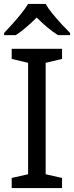

<svg xmlns="http://www.w3.org/2000/svg" viewBox="-20 -964 379 984"><path d="M298 0H40V-52L124 -71V-642L40 -662V-714H298V-662L214 -642V-71L298 -52ZM214 -944Q226 -922 248.5 -894.5Q271 -867 295.5 -840.5Q320 -814 339 -795V-784H277Q251 -800 223 -823.5Q195 -847 168 -874Q141 -847 114 -824Q87 -801 61 -784H1V-795Q20 -815 43.5 -841Q67 -867 89 -894.5Q111 -922 124 -944Z"/></svg>

Font: Noto Sans Adlam Unjoined
Style: Regular
Weight: 400
Designer: Mark Jamra, Neil Patel
Foundry: JamraPatel LLC
Version: Version 3.001